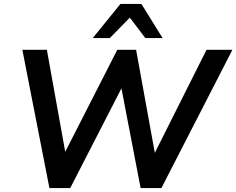

<svg xmlns="http://www.w3.org/2000/svg" viewBox="-20 -959 1205 979"><path d="M232 0 94 -705H219L323 -127H283L578 -705H674L779 -127H743L1033 -705H1165L803 0H697L593 -541H616L338 0ZM453 -765 594 -939H701L809 -765H721L642 -869L540 -765Z"/></svg>

Font: Nunito Sans 12pt ExtraLight
Style: Italic
Weight: 200
Italic angle: -9°
Designer: Vernon Adams
Foundry: Vernon Adams
Version: Version 3.101;gftools[0.9.27]